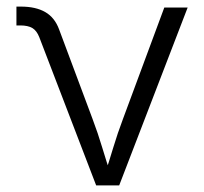

<svg xmlns="http://www.w3.org/2000/svg" viewBox="-20 -562 619 582"><path d="M271.5 0 99.1 -449.2Q91.3 -469.2 77.9 -477.1Q64.5 -484.9 41.5 -484.9H29.8V-542H43.5Q88.4 -542 117.2 -525.4Q146 -508.8 159.2 -472.7L260.3 -202.1Q276.9 -158.2 290 -114.3Q303.2 -70.3 317.4 -28.3H295.9Q310.1 -70.3 323.2 -114.3Q336.4 -158.2 353 -202.1L478 -539.1H548.8L341.3 0Z"/></svg>

Font: Inter 18pt Light
Style: Regular
Weight: 300
Designer: Rasmus Andersson
Foundry: rsms
Version: Version 4.001;git-66647c0bb